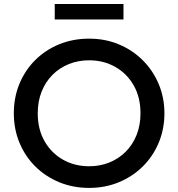

<svg xmlns="http://www.w3.org/2000/svg" viewBox="-20 -904 872 939"><path d="M415.8 15Q336.9 15 269.7 -12.8Q202.4 -40.5 152.6 -90Q102.8 -139.5 75.2 -206Q47.6 -272.5 47.6 -350Q47.6 -428 75.2 -494.5Q102.8 -561 152.6 -610.5Q202.4 -660 269.7 -687.5Q336.9 -715 415.8 -715Q494.4 -715 561.4 -687Q628.4 -659 678.4 -609Q728.4 -559 756.2 -492.8Q784.1 -426.5 784.1 -350Q784.1 -272.5 756.2 -206Q728.4 -139.5 678.4 -90Q628.4 -40.5 561.4 -12.8Q494.4 15 415.8 15ZM415.8 -90.9Q468.9 -90.9 514.6 -109.2Q560.3 -127.6 594.5 -161.7Q628.7 -195.8 647.9 -243.6Q667.1 -291.4 667.1 -350Q667.1 -428.4 633.7 -486.6Q600.4 -544.9 543.4 -577Q486.5 -609.1 415.8 -609.1Q362.8 -609.1 317 -590.8Q271.3 -572.4 237.1 -538.3Q202.9 -504.2 183.8 -456.6Q164.6 -408.9 164.6 -350Q164.6 -271.6 197.9 -213.4Q231.2 -155.1 288.2 -123Q345.1 -90.9 415.8 -90.9ZM247.7 -808.9V-884.4H583.9V-808.9Z"/></svg>

Font: Geologica-Sharp
Style: Regular
Weight: 100
Designer: Sindre Bremnes, Frode Helland
Foundry: Monokrom Skriftforlag AS
Version: Version 1.010;gftools[0.9.28]